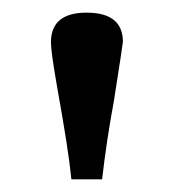

<svg xmlns="http://www.w3.org/2000/svg" viewBox="-20 -743 273 302"><path d="M92.3 -460.9Q87.9 -506.3 69.8 -606.4Q60.1 -662.1 60.1 -676.3Q60.1 -723.1 116.2 -723.1Q173.3 -723.1 173.3 -677.2Q173.3 -674.3 159.2 -584.5Q147.5 -521.5 140.6 -460.9Z"/></svg>

Font: Elstob 8pt Medium
Style: Regular
Weight: 500
Designer: Peter S. Baker
Version: Version 1.015